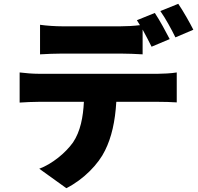

<svg xmlns="http://www.w3.org/2000/svg" viewBox="-20 -898 1040 1007"><path d="M994 -742C977 -776 941 -840 915 -878L821 -840C848 -802 880 -743 900 -702ZM612 -617C650 -617 691 -615 728 -613V-743C745 -712 762 -679 775 -653L870 -693C852 -728 817 -793 792 -830L698 -792C703 -784 709 -775 714 -766C681 -762 645 -760 612 -760H306C272 -760 224 -763 190 -768V-613C223 -615 271 -617 306 -617ZM184 -511C153 -511 114 -514 83 -518V-360C111 -362 155 -364 184 -364H420C416 -284 402 -209 363 -151C323 -95 253 -38 186 -13L328 89C419 43 497 -38 531 -109C565 -177 584 -261 590 -364H808C838 -364 880 -363 907 -361V-518C879 -513 829 -511 808 -511Z"/></svg>

Font: Noto Sans T Chinese Black
Style: Bold
Weight: 900
Designer: Ryoko NISHIZUKA (kana & ideographs); Paul D. Hunt (Latin, Greek & Cyrillic); Wenlong ZHANG (bopomofo); Sandoll Communica
Foundry: Adobe Systems Incorporated
Version: Version 1.000;PS 1;hotconv 1.0.78;makeotf.lib2.5.61930